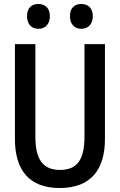

<svg xmlns="http://www.w3.org/2000/svg" viewBox="-20 -936 603 966"><path d="M389 -791C421 -791 447 -812 447 -855C447 -897 421 -916 389 -916C357 -916 332 -898 332 -855C332 -812 357 -791 389 -791ZM173 -791C205 -791 231 -812 231 -855C231 -897 205 -916 173 -916C141 -916 116 -898 116 -855C116 -812 141 -791 173 -791ZM280 10C440 10 508 -86 508 -237V-714H405V-249C405 -142 375 -81 282 -81C193 -81 158 -138 158 -248V-714H55V-238C55 -81 126 10 280 10Z"/></svg>

Font: Noto Sans Mono SemiCondensed Medium
Style: Regular
Weight: 500
Width: 4
Designer: Monotype Design Team
Foundry: Monotype Imaging Inc.
Version: Version 2.014